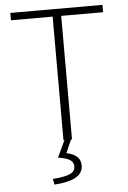

<svg xmlns="http://www.w3.org/2000/svg" viewBox="-59 -702 641 963"><g transform="rotate(-5 261.5 -220.5)"><path d="M240 0H245L205 85C260 93 283 107 283 136C283 166 257 183 170 189L176 218C270 212 320 186 320 134C320 94 292 76 249 66L278 0H283V-622H494V-659H30V-622H240Z"/></g></svg>

Font: Source Sans Pro Light
Style: Regular
Weight: 300
Designer: Paul D. Hunt
Foundry: Adobe Systems Incorporated
Version: Version 3.006;hotconv 1.0.111;makeotfexe 2.5.65597